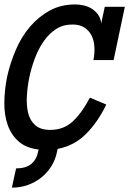

<svg xmlns="http://www.w3.org/2000/svg" viewBox="-23 -668 589 869"><path d="M458 -194.8Q419.9 -115.2 366 -61.5Q312 -7.8 237.8 5.9L234.9 20Q228 54.2 210 83.5Q191.9 112.8 165.5 134.3Q139.2 155.8 105 168.5Q70.8 181.2 30.8 181.2L49.8 94.2Q92.8 94.2 117.4 74.7Q142.1 55.2 148.9 20L151.9 8.8Q95.2 2 61.5 -27.6Q27.8 -57.1 12 -102.1Q-3.9 -147 -3.4 -202.9Q-2.9 -258.8 8.8 -318.8Q22.9 -382.8 48.6 -442.4Q74.2 -502 113 -547.4Q151.9 -592.8 202.4 -620.4Q252.9 -647.9 317.9 -647.9Q338.9 -647.9 359.4 -642.6Q379.9 -637.2 396 -626.2Q412.1 -615.2 422.6 -599.1Q433.1 -583 435.1 -562L451.2 -637.2H542L491.2 -396H399.9Q405.8 -425.8 404.3 -454.8Q402.8 -483.9 391.8 -506.3Q380.9 -528.8 359.4 -543Q337.9 -557.1 305.2 -557.1Q262.2 -557.1 230.2 -536.1Q198.2 -515.1 174.6 -481Q150.9 -446.8 135 -404.3Q119.1 -361.8 109.9 -318.8Q101.1 -275.9 98.6 -232.9Q96.2 -189.9 104.5 -156Q112.8 -122.1 137 -101.1Q161.1 -80.1 204.1 -80.1Q266.1 -80.1 307.6 -119.6Q349.1 -159.2 383.8 -226.1Z"/></svg>

Font: Anonymous Pro
Style: Bold Italic
Weight: 700
Italic angle: -12°
Monospace: yes
Designer: Mark Simonson
Version: Version 1.003